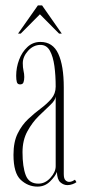

<svg xmlns="http://www.w3.org/2000/svg" viewBox="-20 -682 314 712"><path d="M119 10Q84 10 57 -15Q30 -40 30 -108Q30 -156 45.8 -187.5Q61.5 -219 84.8 -240.8Q108 -262.5 131.5 -280Q155 -297.5 170.8 -316.2Q186.5 -335 186.5 -361Q186.5 -401.5 181.8 -436.8Q177 -472 165 -493.8Q153 -515.5 130 -515.5Q104 -515.5 84.2 -493.8Q64.5 -472 64.5 -447.5Q64.5 -431.5 67.2 -419.8Q70 -408 70 -396.5Q70 -385 67.2 -377Q64.5 -369 54.5 -369Q45 -369 42.5 -377.5Q40 -386 40 -401Q40 -431.5 50.8 -460.2Q61.5 -489 81.8 -507.8Q102 -526.5 130 -526.5Q176 -526.5 196.2 -482.5Q216.5 -438.5 216.5 -358V-36.5Q216.5 -19.5 222.8 -13.5Q229 -7.5 236.5 -7.5Q242.5 -7.5 248.5 -10.2Q254.5 -13 258 -15.5L263.5 -6.5Q258.5 -2.5 249 1Q239.5 4.5 230 4.5Q216 4.5 204 -5.8Q192 -16 191 -44.5Q185.5 -29 166 -9.5Q146.5 10 119 10ZM122.5 -1Q147.5 -1 167 -22.5Q186.5 -44 186.5 -65.5V-324.5Q185.5 -310.5 166.8 -293Q148 -275.5 124 -252Q100 -228.5 81.8 -195.5Q63.5 -162.5 63.5 -117.5Q63.5 -63.5 75.5 -32.2Q87.5 -1 122.5 -1ZM47 -557.5 120.5 -662H136L209 -557.5H199L128 -629L57 -557.5Z"/></svg>

Font: Imbue 100pt Thin
Style: Regular
Weight: 100
Designer: Tyler Finck
Foundry: Etcetera Type Company
Version: Version 1.102; ttfautohint (v1.8.3)